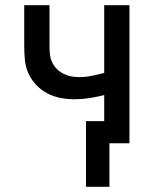

<svg xmlns="http://www.w3.org/2000/svg" viewBox="-20 -550 590 737"><path d="M310 167V-85H380V-185Q352 -178 323.5 -173.5Q295 -169 266 -169Q239 -169 212.5 -174Q186 -179 162 -191.5Q138 -204 119 -224Q100 -244 89 -268.5Q78 -293 75.5 -320Q73 -347 73 -374V-530H170V-374Q170 -359 171.5 -343Q173 -327 179.5 -312.5Q186 -298 197 -286.5Q208 -275 222.5 -267.5Q237 -260 252.5 -257Q268 -254 284 -254Q308 -254 332.5 -259Q357 -264 380 -270V-530H477V0H400V167Z"/></svg>

Font: Lode Dark Term
Style: Bold
Weight: 700
Monospace: yes
Designer: Belleve Invis
Foundry: Belleve Invis
Version: Version 29.2.0